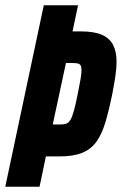

<svg xmlns="http://www.w3.org/2000/svg" viewBox="-31 -708 462 728"><path d="M-11 0 135 -688H265L244 -589H275Q326 -589 355.5 -576Q385 -563 398 -537.5Q411 -512 411 -474Q411 -450 406.5 -419.5Q402 -389 395 -353Q382 -289 368.5 -244Q355 -199 334.5 -170.5Q314 -142 280.5 -128.5Q247 -115 195 -115H143L119 0ZM169 -236H197Q211 -236 220 -239Q229 -242 236 -253.5Q243 -265 249.5 -289Q256 -313 264 -353Q271 -387 274.5 -408Q278 -429 278 -442Q278 -454 275 -459.5Q272 -465 265 -467Q258 -469 246 -469H219Z"/></svg>

Font: Saira ExtraCondensed ExtraBold
Style: Italic
Weight: 800
Width: 2
Italic angle: -12°
Designer: Hector Gatti with collaboration of the Omnibus-Type team
Foundry: Omnibus-Type
Version: Version 1.101